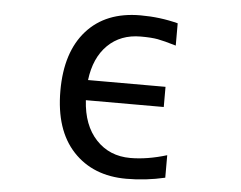

<svg xmlns="http://www.w3.org/2000/svg" viewBox="-53 -805 1105 880"><g transform="rotate(5 500.0 -365.0)"><path d="M736.3 -113.3V-9.8Q648.4 10.7 558.6 10.7Q405.3 10.7 314 -86.9Q222.7 -184.6 222.7 -365.2Q222.7 -543 311 -642.1Q399.4 -741.2 558.6 -741.2Q649.4 -741.2 731.4 -719.7V-617.2Q675.8 -633.8 646.5 -639.2Q617.2 -644.5 568.4 -644.5Q475.6 -644.5 416.5 -586.4Q357.4 -528.3 344.7 -424.8H701.2V-332H342.8Q349.6 -216.8 411.1 -151.4Q472.7 -85.9 568.4 -85.9Q646.5 -85.9 736.3 -113.3Z"/></g></svg>

Font: Gen Shin Gothic Monospace Medium
Style: Regular
Weight: 500
Designer: [Source Han Sans]
Ryoko NISHIZUKA  (kana & ideographs); Paul D. Hunt (Latin, Greek & Cyrillic); Wenlong ZHANG  (bopomofo
Version: Version 1.002.20150607